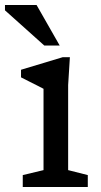

<svg xmlns="http://www.w3.org/2000/svg" viewBox="-43 -752 408 772"><path d="M238 -522 231 -410V-68L310 -48V0H48.5V-48L132 -68V-395Q126.5 -398 110.8 -406Q95 -414 76 -423.5Q57 -433 41.5 -441V-471.5L209 -522ZM197 -569H135L-23 -710.5V-732H104Z"/></svg>

Font: Newsreader Caption
Style: Regular
Weight: 400
Designer: Hugues Gentile
Foundry: Production Type
Version: Version 1.001